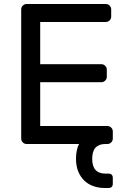

<svg xmlns="http://www.w3.org/2000/svg" viewBox="-20 -720 632 960"><path d="M503 220Q473 220 446.5 210.5Q420 201 401 182.5Q382 164 371 137Q360 110 360 74Q360 30 375 0H113Q102 0 94 -8Q86 -16 86 -27V-673Q86 -684 94 -692Q102 -700 113 -700H509Q520 -700 528 -692Q536 -684 536 -673V-637Q536 -626 528 -618Q520 -610 509 -610H181V-399H487Q498 -399 506 -391Q514 -383 514 -372V-336Q514 -325 506 -317Q498 -309 487 -309H181V-90H517Q528 -90 536 -82Q544 -74 544 -63V-27Q544 -16 536 -8Q528 0 517 0H507Q441 0 441 74Q441 148 507 148H522Q544 148 544 170V198Q544 220 522 220Z"/></svg>

Font: Rubik
Style: Regular
Weight: 400
Designer: Hubert & Fischer
Foundry: Hubert & Fischer
Version: Version 1.002; ttfautohint (v1.6)